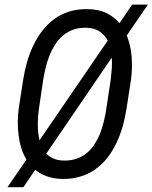

<svg xmlns="http://www.w3.org/2000/svg" viewBox="-20 -760 656 826"><path d="M524.4 -293.5 543.5 -416.5C547.9 -449.2 548.8 -482.4 546.4 -515.6C543.9 -548.3 536.6 -579.1 525.4 -607.4L616.2 -740.2H548.8L494.1 -660.2C479 -678.2 460.4 -692.4 438.5 -703.6C416 -714.4 389.2 -720.2 357.4 -720.7C328.6 -721.2 301.8 -717.8 277.8 -710.4C253.9 -702.6 231.9 -691.9 212.9 -677.7C193.8 -663.6 176.8 -646.5 161.6 -627C146.5 -607.4 133.8 -586.4 123 -563.5C111.8 -540.5 103 -516.6 96.2 -491.7C88.9 -466.8 83.5 -441.4 79.6 -416.5L60.5 -293C58.1 -273.9 56.6 -254.4 56.6 -234.9C56.2 -214.8 57.6 -195.8 60.1 -176.8C62.5 -157.7 66.4 -139.6 71.8 -122.6C77.1 -105 84.5 -88.9 93.8 -73.7L12.2 45.4H80.6L131.3 -29.3C146 -17.6 162.6 -8.3 181.6 -1.5C200.7 5.4 222.2 9.3 247.1 9.8C276.4 10.3 303.2 6.8 327.1 -1C351.1 -8.3 373 -19 392.1 -33.2C411.1 -46.9 428.2 -63.5 443.4 -83C458 -102.1 470.7 -123 481.4 -146C492.2 -168.9 501 -192.9 508.3 -217.8C515.1 -242.7 520.5 -268.1 524.4 -293.5ZM147.5 -292.5 166 -417.5C168.5 -434.6 172.4 -452.1 176.8 -470.2C181.2 -488.3 186.5 -505.4 193.4 -522.5C200.2 -539.1 208.5 -554.7 218.3 -569.8C227.5 -584.5 238.8 -597.2 252 -607.9C265.1 -618.7 279.8 -627 296.4 -632.8C312.5 -638.7 331.1 -641.1 352.1 -640.6C376 -639.6 395 -634.3 409.7 -624C423.8 -613.8 435.1 -601.1 443.4 -585.4L149.9 -156.2C147.5 -167 145.5 -178.2 144.5 -189.9C143.1 -201.7 142.6 -213.4 142.6 -225.1C142.6 -236.8 143.1 -248.5 144 -259.8C145 -271 146 -282.2 147.5 -292.5ZM456.5 -418.5 437.5 -293C435.1 -275.4 431.6 -257.8 427.2 -239.7C422.9 -221.7 417.5 -204.1 411.1 -187C404.3 -169.9 396 -154.3 386.7 -139.6C377.4 -125 366.2 -112.3 353.5 -101.6C340.3 -90.8 325.7 -82.5 309.1 -77.1C292.5 -71.3 273.4 -68.8 252.4 -69.3C235.8 -69.8 221.7 -72.8 210 -78.1C197.8 -83.5 187.5 -90.3 179.2 -99.1L460.9 -512.2C461.9 -496.1 461.9 -480.5 460.9 -464.4Z"/></svg>

Font: Roboto Condensed
Style: Italic
Weight: 400
Designer: Google
Version: Version 1.000;PS 001.000;hotconv 1.0.88;makeotf.lib2.5.64775